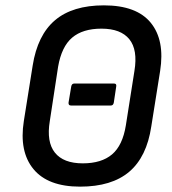

<svg xmlns="http://www.w3.org/2000/svg" viewBox="-20 -686 643 717"><path d="M245 -292Q235 -292 236 -303L246 -363Q248 -374 257 -374H406Q416 -374 414 -363L405 -303Q403 -292 394 -292ZM279 11Q159 11 105 -54.5Q51 -120 69 -234L102 -441Q120 -555 185.5 -610.5Q251 -666 368 -666Q490 -666 543 -601Q596 -536 578 -421L545 -214Q528 -100 462.5 -44.5Q397 11 279 11ZM289 -76Q359 -76 398.5 -109.5Q438 -143 450 -218L482 -421Q495 -500 463 -539.5Q431 -579 359 -579Q289 -579 249.5 -545.5Q210 -512 197 -437L166 -234Q153 -156 185 -116Q217 -76 289 -76Z"/></svg>

Font: Sofia Sans Semi Condensed SemiBold
Style: Italic
Weight: 600
Italic angle: -9°
Version: Version 4.100